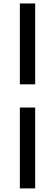

<svg xmlns="http://www.w3.org/2000/svg" viewBox="-20 -845 312 1090"><path d="M92.8 -366.2Q92.8 -480.5 92.8 -825.2Q115.2 -825.2 179.7 -825.2Q179.7 -710 179.7 -366.2Q158.2 -366.2 92.8 -366.2ZM92.8 224.6Q92.8 110.4 92.8 -234.4Q115.2 -234.4 179.7 -234.4Q179.7 -119.1 179.7 224.6Q158.2 224.6 92.8 224.6Z"/></svg>

Font: Overpass
Style: Regular
Weight: 400
Designer: Delve Withrington, Thomas Jockin
Version: Version 3.000;DELV;Overpass; ttfautohint (v1.5)